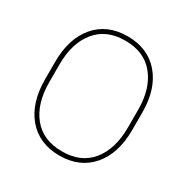

<svg xmlns="http://www.w3.org/2000/svg" viewBox="-165 -866 997 1021"><g transform="rotate(30 333.0 -355.5)"><path d="M574.7 -409.7Q574.7 -540.5 511.7 -617.7Q449.2 -694.8 333 -694.8Q216.8 -694.8 154.3 -617.7Q91.8 -540.5 91.8 -409.7V-302.2Q91.8 -170.4 154.3 -93.3Q216.8 -16.1 333.5 -16.1Q449.7 -15.6 512.2 -92.8Q574.7 -169.9 574.7 -302.2ZM601.1 -302.2Q601.1 -158.2 529.8 -74.2Q458 9.8 333 10.3Q208 9.8 136.7 -74.2Q65.4 -158.2 64.9 -302.2V-408.7Q64.5 -552.2 135.7 -636.7Q207 -721.2 332 -721.2Q457 -721.2 529.3 -636.7Q601.1 -552.2 601.1 -408.7Z"/></g></svg>

Font: Roboto-Thin
Style: Regular
Weight: 250
Designer: Google
Version: Version 1.100141; 2013; ttfautohint (v0.94.14-c901) -l 8 -r 